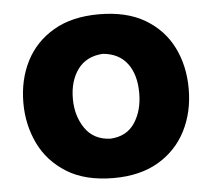

<svg xmlns="http://www.w3.org/2000/svg" viewBox="-46 -627 762 691"><g transform="rotate(-5 335.0 -281.0)"><path d="M338.4 15.1Q235.4 15.1 168.5 -26.6Q101.6 -68.4 69.3 -136Q37.1 -203.6 37.1 -281.7Q37.1 -365.7 71 -432.4Q105 -499 171.4 -537.8Q237.8 -576.7 335 -576.7Q435.1 -576.7 501.5 -537.4Q567.9 -498 601.1 -431.4Q634.3 -364.7 634.3 -281.7Q634.3 -197.3 599.9 -129.9Q565.4 -62.5 499.3 -23.7Q433.1 15.1 338.4 15.1ZM337.4 -127Q397 -129.9 426.3 -174.1Q455.6 -218.3 455.6 -281.7Q455.6 -348.6 425.3 -388.7Q395 -428.7 337.4 -433.6Q277.8 -430.2 246.8 -388.2Q215.8 -346.2 215.8 -281.7Q215.8 -220.2 246.6 -175Q277.3 -129.9 337.4 -127Z"/></g></svg>

Font: Pinar-DS1-FD Bold
Style: Regular
Weight: 700
Designer: Amin Abedi
Version: Version 2.000